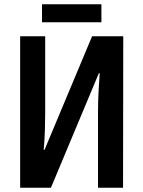

<svg xmlns="http://www.w3.org/2000/svg" viewBox="-20 -885 676 905"><path d="M75 0V-714H193V-351Q193 -315 191.5 -268.5Q190 -222 186 -179H190L414 -714H561L560 0H442V-365Q442 -403 444.5 -452.5Q447 -502 450 -540H446L220 0ZM458 -865V-780H178V-865Z"/></svg>

Font: Noto Sans Condensed SemiBold
Style: Regular
Weight: 600
Width: 3
Designer: Monotype Design Team
Foundry: Monotype Imaging Inc.
Version: Version 2.013; ttfautohint (v1.8.4.7-5d5b)